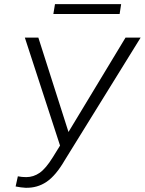

<svg xmlns="http://www.w3.org/2000/svg" viewBox="-20 -892 697 924"><path d="M309.6 -256.8 584 -710.9H656.7L292 -121.6Q249 -47.4 204.3 -17.1Q159.7 13.2 103 11.7Q81.5 10.7 55.2 5.4L65.9 -43.5Q85.4 -39.6 106 -39.6Q141.1 -39.6 170.9 -60.3Q200.7 -81.1 233.9 -134.8L269 -191.4L99.6 -710.9H164.6ZM555.7 -824.7H236.8L244.6 -872.1H563Z"/></svg>

Font: RobotoInd Light
Style: Italic
Weight: 300
Italic angle: -12°
Designer: Google
Version: Version 2.001151; 2014